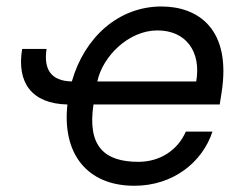

<svg xmlns="http://www.w3.org/2000/svg" viewBox="-20 -573 769 604"><path d="M126.4 -419H49.7C32 -313.2 79.5 -246.8 192.1 -244.3C175.1 -90.2 253.2 11.4 402.7 11.4C524.5 11.4 616.8 -62.5 648.4 -159.1H564.6C538.7 -99.4 481.9 -63.9 415.5 -63.9C310.4 -63.9 253.9 -110.8 274.1 -244.3H671.2L676.8 -279.8C709.5 -483.3 601.9 -552.6 487.9 -552.6C355.1 -552.6 246.4 -458.1 206 -316.8C138.5 -318.2 117.2 -356.5 126.4 -419ZM286.2 -316.8C302.2 -394.2 383.5 -477.3 475.1 -477.3C566.4 -477.3 613.3 -409.1 597.3 -316.8Z"/></svg>

Font: Magic Ui Pro
Style: Italic
Weight: 400
Italic angle: -9.39999°
Designer: Stefan Endress, Andreas Faust
Version: Version 1.000;FEAKit 1.0